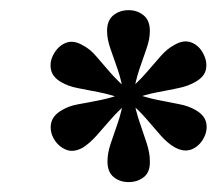

<svg xmlns="http://www.w3.org/2000/svg" viewBox="-20 -608 434 380"><path d="M381.5 -503.2Q390.3 -487.9 387.9 -472.2Q385.5 -456.5 366.9 -446Q353.2 -437.9 334.3 -433.9Q315.3 -429.8 291.5 -425.4Q267.7 -421 238.7 -410.5L229.8 -425.8Q252.4 -444.4 268.5 -462.9Q284.7 -481.5 297.6 -496.4Q310.5 -511.3 324.2 -518.5Q342.7 -529.8 358.1 -524.2Q373.4 -518.5 381.5 -503.2ZM382.3 -333.1Q373.4 -317.7 358.5 -312.1Q343.5 -306.5 325 -316.9Q311.3 -325 298.4 -339.5Q285.5 -354 269.8 -372.6Q254 -391.1 230.6 -410.5L238.7 -425.8Q266.9 -415.3 290.7 -410.5Q314.5 -405.6 333.9 -402Q353.2 -398.4 366.9 -390.3Q385.5 -379.8 388.3 -364.1Q391.1 -348.4 382.3 -333.1ZM234.7 -247.6Q216.9 -247.6 204.8 -257.7Q192.7 -267.7 192.7 -288.7Q192.7 -304.8 198.8 -323Q204.8 -341.1 212.9 -364.1Q221 -387.1 225.8 -417.7H243.5Q248.4 -388.7 256.5 -365.7Q264.5 -342.7 270.6 -323.8Q276.6 -304.8 276.6 -289.5Q277.4 -267.7 264.9 -257.7Q252.4 -247.6 234.7 -247.6ZM87.1 -332.3Q78.2 -347.6 81 -363.3Q83.9 -379 101.6 -389.5Q116.1 -398.4 134.7 -401.6Q153.2 -404.8 177.4 -409.7Q201.6 -414.5 229.8 -425L238.7 -409.7Q216.1 -391.1 200 -372.6Q183.9 -354 171 -339.5Q158.1 -325 144.4 -316.1Q125.8 -305.6 110.9 -311.7Q96 -317.7 87.1 -332.3ZM87.1 -502.4Q96 -517.7 110.9 -523.4Q125.8 -529 143.5 -518.5Q158.1 -511.3 170.6 -496.4Q183.1 -481.5 199.2 -463.3Q215.3 -445.2 238.7 -425L229.8 -409.7Q202.4 -420.2 178.2 -425Q154 -429.8 134.7 -433.5Q115.3 -437.1 101.6 -445.2Q83.1 -455.6 80.6 -471.8Q78.2 -487.9 87.1 -502.4ZM234.7 -587.9Q251.6 -587.9 264.1 -577.8Q276.6 -567.7 276.6 -546.8Q276.6 -530.6 270.2 -512.5Q263.7 -494.4 256 -471.4Q248.4 -448.4 242.7 -417.7H225Q221 -447.6 212.9 -470.6Q204.8 -493.5 198.4 -512.1Q191.9 -530.6 191.9 -546.8Q191.9 -567.7 204.4 -577.8Q216.9 -587.9 234.7 -587.9Z"/></svg>

Font: Playfair 5pt SemiExpanded Light ExtraBold
Style: Italic
Weight: 800
Italic angle: -15.6°
Version: Version 2.001;gftools[0.9.30]